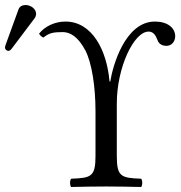

<svg xmlns="http://www.w3.org/2000/svg" viewBox="-49 -744 723 766"><path d="M417 -122V-331C417 -475 485 -618 544 -618C562 -618 572 -604 579 -585C585 -566 602 -561 615 -561C636 -561 650 -579 650 -599C650 -634 618 -658 569 -658C449 -658 400 -478 391 -419H388C377 -545 318 -658 212 -658C170 -658 130 -639 107 -610C110 -603 116 -598 124 -594C146 -612 162 -616 201 -616C230 -616 262 -599 292 -542C317 -493 332 -400 332 -300V-122C332 -39 315 -34 235 -31C229 -25 229 -4 235 2C284 1 320 0 375 0C429 0 464 1 514 2C520 -4 520 -25 514 -31C434 -34 417 -39 417 -122ZM53 -724C40 -724 29 -718 25 -707L-27 -564C-28 -561 -29 -557 -29 -554C-29 -547 -23 -541 -15 -541C-11 -541 -6 -545 -3 -549L89 -671C93 -676 95 -684 95 -689C95 -709 73 -724 53 -724Z"/></svg>

Font: Libertinus Math
Style: Regular
Weight: 400
Designer: Philipp H. Poll, Khaled Hosny
Foundry: Caleb Maclennan
Version: Version 7.050;RELEASE